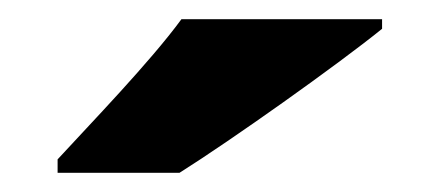

<svg xmlns="http://www.w3.org/2000/svg" viewBox="-20 -786 458 200"><path d="M378 -756V-766H169C136 -721 74 -657 40 -620V-606H167C221 -640 331 -718 378 -756Z"/></svg>

Font: Noto Sans Thai Looped Black
Style: Regular
Weight: 900
Designer: Sasikarn Vongin, Ben Mitchell
Foundry: The Fontpad Ltd
Version: Version 1.001